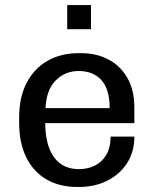

<svg xmlns="http://www.w3.org/2000/svg" viewBox="-20 -732 611 762"><path d="M285 10Q217 10 165.2 -19.6Q113.5 -49.2 84.8 -106.5Q56 -163.8 56 -245V-266Q56 -347.5 86.5 -404.6Q117 -461.8 170 -491.4Q223 -521 291 -521H301.8Q364 -521 411.9 -495.1Q459.8 -469.2 486.5 -420.9Q513.2 -372.5 513.2 -306.5V-243.2H159.5Q159.5 -186 175 -144.9Q190.5 -103.8 220.2 -82.2Q250 -60.8 293.2 -60.8Q328.8 -60.8 357 -75Q385.2 -89.2 402.1 -118Q419 -146.8 419 -189.8H513.2Q513.2 -129 484 -84.1Q454.8 -39.2 405.2 -14.6Q355.8 10 293.8 10ZM160.5 -302.8H415.2Q415.2 -378 382.5 -414.1Q349.8 -450.2 292.2 -450.2Q238.8 -450.2 201.5 -413.2Q164.2 -376.2 160.5 -302.8ZM246.8 -616.2V-711.8H341V-616.2Z"/></svg>

Font: Chivo Medium
Style: Regular
Weight: 500
Designer: Hector Gatti
Foundry: Omnibus-Type
Version: Version 2.002